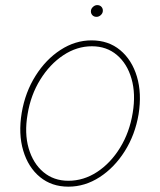

<svg xmlns="http://www.w3.org/2000/svg" viewBox="-20 -710 620 742"><path d="M244.3 11.4Q179.7 11.4 134.4 -25.9Q89.1 -63.2 69.8 -127.8Q50.4 -192.5 63.9 -274.1Q77.4 -353.7 117.4 -417.1Q157.3 -480.5 214 -517.2Q270.6 -554 333.8 -554Q399.1 -554 444.4 -516.3Q489.7 -478.7 509.1 -414.1Q528.4 -349.4 515.6 -268.5Q502.1 -188.9 462 -125.5Q421.9 -62.1 365.1 -25.4Q308.2 11.4 244.3 11.4ZM244.3 -11.4Q303.3 -11.4 355.5 -45.6Q407.7 -79.9 444.2 -139.4Q480.8 -198.9 492.9 -274.1Q505 -347.3 488.3 -405.5Q471.6 -463.8 431.8 -497.5Q392 -531.2 335.2 -531.2Q277 -531.2 224.8 -496.6Q172.6 -462 135.7 -402.5Q98.7 -343 86.6 -268.5Q73.9 -195.3 90.7 -137.1Q107.6 -78.8 147.5 -45.1Q187.5 -11.4 244.3 -11.4ZM353 -644.9Q342.3 -644.9 336.1 -652.3Q329.9 -659.8 331.7 -670.5Q333.1 -677.9 340.2 -684.1Q347.3 -690.3 355.8 -690.3Q366.5 -690.3 372.7 -682.9Q378.9 -675.4 377.1 -664.8Q375.7 -657 368.6 -650.9Q361.5 -644.9 353 -644.9Z"/></svg>

Font: Inter Thin  BETA
Style: Italic
Weight: 100
Italic angle: -9.39999°
Designer: Rasmus Andersson
Foundry: rsms
Version: Version 3.011;git-f93a4a705